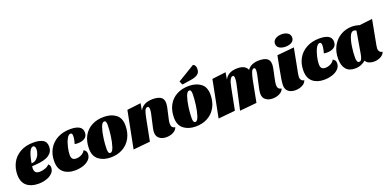

<svg xmlns="http://www.w3.org/2000/svg" viewBox="-4 -1679 5266 2604"><g transform="rotate(-20 2628.5 -377.5)"><path d="M547 -404Q547 -331 486 -288Q425 -245 288 -236Q280 -235 238 -233Q235 -218 235 -200Q235 -163 253.5 -145Q272 -127 312 -127Q350 -127 391 -142Q432 -157 451 -182Q465 -171 470.5 -159.5Q476 -148 476 -130Q476 -82 441.5 -48Q407 -14 353 3Q299 20 240 20Q135 20 72.5 -32.5Q10 -85 10 -193Q10 -283 49 -359.5Q88 -436 168 -483Q248 -530 364 -530Q445 -530 496 -503Q547 -476 547 -404ZM245 -273Q285 -273 314 -298Q343 -323 358 -359.5Q373 -396 373 -429Q373 -453 365 -467.5Q357 -482 342 -482Q280 -482 245 -273Z M1068 -421Q1068 -366 1029.5 -340Q991 -314 930 -314Q896 -314 883 -319Q891 -341 897 -373Q903 -405 903 -429Q903 -449 897.5 -460Q892 -471 878 -471Q848 -471 823 -423.5Q798 -376 783.5 -311.5Q769 -247 769 -204Q769 -165 785 -146Q801 -127 839 -127Q878 -127 915 -146.5Q952 -166 968 -199Q990 -186 999 -171.5Q1008 -157 1008 -133Q1008 -84 972.5 -49Q937 -14 882 3Q827 20 767 20Q666 20 604 -32.5Q542 -85 542 -192Q542 -293 586 -369.5Q630 -446 710 -488Q790 -530 894 -530Q1068 -530 1068 -421Z M1617 -321Q1617 -218 1575.5 -141Q1534 -64 1458.5 -22Q1383 20 1284 20Q1180 20 1112 -32Q1044 -84 1044 -193Q1044 -297 1085.5 -373Q1127 -449 1202.5 -489.5Q1278 -530 1378 -530Q1483 -530 1550 -479.5Q1617 -429 1617 -321ZM1267 -104Q1267 -74 1274 -57Q1281 -40 1299 -40Q1328 -40 1349 -104Q1370 -168 1381.5 -256.5Q1393 -345 1393 -410Q1393 -439 1386.5 -454.5Q1380 -470 1363 -470Q1333 -470 1311.5 -407Q1290 -344 1278.5 -257Q1267 -170 1267 -104Z M2085 -530Q2158 -530 2199 -504.5Q2240 -479 2240 -418Q2240 -393 2233.5 -359Q2227 -325 2214 -272Q2189 -172 2189 -135Q2189 -74 2244 -67Q2230 -25 2185 -2.5Q2140 20 2086 20Q2025 20 1986.5 -10.5Q1948 -41 1948 -97Q1948 -122 1954.5 -154.5Q1961 -187 1977 -255Q2006 -369 2006 -412Q2006 -453 1983 -453Q1955 -453 1941 -416.5Q1927 -380 1915 -317L1853 0L1609 24L1714 -510L1913 -534L1895 -432Q1945 -530 2085 -530Z M2844 -321Q2844 -218 2802.5 -141Q2761 -64 2685.5 -22Q2610 20 2511 20Q2407 20 2339 -32Q2271 -84 2271 -193Q2271 -297 2312.5 -373Q2354 -449 2429.5 -489.5Q2505 -530 2605 -530Q2710 -530 2777 -479.5Q2844 -429 2844 -321ZM2494 -104Q2494 -74 2501 -57Q2508 -40 2526 -40Q2555 -40 2576 -104Q2597 -168 2608.5 -256.5Q2620 -345 2620 -410Q2620 -439 2613.5 -454.5Q2607 -470 2590 -470Q2560 -470 2538.5 -407Q2517 -344 2505.5 -257Q2494 -170 2494 -104ZM2796 -709Q2796 -656 2760.5 -631Q2725 -606 2662 -597L2533 -577L2510 -629L2758 -779Q2796 -765 2796 -709Z M3306 -530Q3421 -530 3450 -455Q3478 -495 3521 -512.5Q3564 -530 3621 -530Q3692 -530 3731.5 -505Q3771 -480 3771 -417Q3771 -375 3746 -271Q3744 -261 3737 -229Q3730 -197 3726.5 -173.5Q3723 -150 3723 -135Q3723 -74 3779 -67Q3765 -25 3720 -2.5Q3675 20 3621 20Q3559 20 3520.5 -10.5Q3482 -41 3482 -97Q3482 -122 3489 -158.5Q3496 -195 3510 -256Q3539 -374 3539 -416Q3539 -453 3520 -453Q3493 -453 3478.5 -412.5Q3464 -372 3452 -317L3391 0L3146 24L3205 -245L3210 -266Q3222 -317 3228 -350.5Q3234 -384 3234 -411Q3234 -453 3214 -453Q3167 -453 3142 -317L3080 0L2836 24L2941 -510L3140 -534L3122 -432Q3170 -530 3306 -530Z M4150 -669Q4150 -627 4115.5 -604Q4081 -581 4025 -581Q3969 -581 3935 -603.5Q3901 -626 3901 -667Q3901 -709 3937.5 -733.5Q3974 -758 4029 -758Q4084 -758 4117 -734Q4150 -710 4150 -669ZM4051 -131Q4051 -106 4065 -88Q4079 -70 4106 -67Q4093 -25 4047.5 -2.5Q4002 20 3948 20Q3886 20 3848 -10.5Q3810 -41 3810 -101Q3810 -133 3819 -189.5Q3828 -246 3845 -335Q3854 -382 3855 -386L3879 -510L4125 -534L4056 -173Q4051 -146 4051 -131Z M4664 -421Q4664 -366 4625.5 -340Q4587 -314 4526 -314Q4492 -314 4479 -319Q4487 -341 4493 -373Q4499 -405 4499 -429Q4499 -449 4493.5 -460Q4488 -471 4474 -471Q4444 -471 4419 -423.5Q4394 -376 4379.5 -311.5Q4365 -247 4365 -204Q4365 -165 4381 -146Q4397 -127 4435 -127Q4474 -127 4511 -146.5Q4548 -166 4564 -199Q4586 -186 4595 -171.5Q4604 -157 4604 -133Q4604 -84 4568.5 -49Q4533 -14 4478 3Q4423 20 4363 20Q4262 20 4200 -32.5Q4138 -85 4138 -192Q4138 -293 4182 -369.5Q4226 -446 4306 -488Q4386 -530 4490 -530Q4664 -530 4664 -421Z M5181 -131Q5181 -106 5195 -88Q5209 -70 5236 -67Q5223 -25 5177.5 -2.5Q5132 20 5083 20Q5044 20 5011 5.5Q4978 -9 4965 -37Q4936 -12 4896.5 4Q4857 20 4809 20Q4722 20 4679 -33Q4636 -86 4636 -182Q4636 -286 4680 -365.5Q4724 -445 4798 -487.5Q4872 -530 4960 -530Q5013 -530 5067 -512L5254 -534L5186 -173Q5181 -146 5181 -131ZM4963 -470Q4927 -470 4903.5 -411Q4880 -352 4868.5 -269.5Q4857 -187 4857 -119Q4857 -86 4865 -66Q4873 -46 4891 -46Q4917 -46 4929.5 -76Q4942 -106 4949 -153L5001 -458Q4984 -470 4963 -470Z"/></g></svg>

Font: Sansita Black Italic
Style: Regular
Weight: 900
Italic angle: -11°
Designer: Pablo Cosgaya
Foundry: Omnibus-Type
Version: Version 1.006